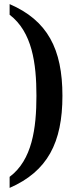

<svg xmlns="http://www.w3.org/2000/svg" viewBox="-20 -785 374 938"><path d="M27 79V133C212 52 285 -88 285 -317C285 -546 212 -685 27 -765V-713C137 -629 158 -476 158 -317C158 -158 137 -3 27 79Z"/></svg>

Font: Noto Serif Myanmar Condensed SemiBold
Style: Regular
Weight: 600
Width: 3
Designer: Ben Mitchell and the Monotype Design Team
Foundry: Monotype Imaging Inc.
Version: Version 2.106